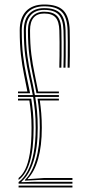

<svg xmlns="http://www.w3.org/2000/svg" viewBox="-20 -825 395 845"><path d="M61.8 -16.8V-23.8Q85.2 -40.5 102.1 -72.5Q119 -104.5 128 -152.1Q137 -199.8 137 -262.5Q137 -303 133.8 -336Q130.5 -369 125.8 -398.5H59.2V-406.5H124.2Q116.5 -449.5 107.2 -489.9Q98 -530.2 91.4 -578.1Q84.8 -626 84.8 -691.5Q85 -738.8 108.2 -764Q131.5 -789.2 174.5 -789.2Q223.5 -789.2 245.4 -766.4Q267.2 -743.5 268.5 -690.8Q269 -670.8 269.1 -640.5Q269.2 -610.2 269.1 -579.5Q269 -548.8 268.2 -527.2H259.2Q260 -548.8 260.2 -579.4Q260.5 -610 260.4 -640.2Q260.2 -670.5 259.5 -690.5Q258 -739.2 238.4 -760.4Q218.8 -781.5 174.5 -781.5Q135.8 -781.5 115 -758.1Q94.2 -734.8 94 -691.2Q94 -625.8 100.6 -578.1Q107.2 -530.5 116.5 -490.2Q125.8 -450 133.5 -406.5H239.2V-398.5H135Q140 -369.2 143 -336.1Q146 -303 146 -262.5Q146 -172.5 127.2 -114.1Q108.5 -55.8 74.5 -25.5V-23.2L136 -25H298.8V-16.8ZM59.2 -414.5V-422.2H100.5Q93.2 -460.2 85.4 -498.5Q77.5 -536.8 72.1 -583Q66.8 -629.2 66.8 -691.5Q66.8 -746.2 94.8 -775.8Q122.8 -805.2 174.5 -805.2Q233 -805.2 259 -778.8Q285 -752.2 286.8 -691.2Q287.2 -671 287.4 -640.6Q287.5 -610.2 287.4 -579.6Q287.2 -549 286.5 -527.2H277.5Q278 -549 278.2 -579.6Q278.5 -610.2 278.4 -640.6Q278.2 -671 277.5 -691Q276 -748 252 -772.6Q228 -797.2 174.5 -797.2Q127.2 -797.2 101.6 -769.9Q76 -742.5 75.8 -691.5Q75.8 -627.5 81.6 -580.2Q87.5 -533 96.1 -493.8Q104.8 -454.5 112.5 -414.5ZM140.5 -414.5Q132.8 -456 124 -495.9Q115.2 -535.8 109.1 -582.5Q103 -629.2 103 -691.2Q103.2 -730.8 121.8 -752.1Q140.2 -773.5 174.5 -773.5Q213.8 -773.5 231.5 -754.1Q249.2 -734.8 250.2 -690Q250.8 -670.2 250.9 -640.1Q251 -610 250.9 -579.4Q250.8 -548.8 250 -527.2H241Q241.8 -549 242 -579.5Q242.2 -610 242.1 -640Q242 -670 241.2 -690Q240.2 -730.5 224.6 -748Q209 -765.5 174.5 -765.5Q112.2 -765.5 112.2 -691.2Q112.2 -631.2 118 -585.8Q123.8 -540.2 132.1 -501.5Q140.5 -462.8 148 -422.2H239.2V-414.5ZM61.8 -33V-41.5Q78.5 -54.5 91.4 -80.5Q104.2 -106.5 111.5 -150.8Q118.8 -195 118.8 -262.5Q118.8 -297.8 116.1 -327Q113.5 -356.2 109.2 -382.8H59.2V-390.8H117.5Q122 -362.5 125 -331.5Q128 -300.5 128 -262.5Q128 -168.5 111.4 -112.8Q94.8 -57 61.8 -33ZM89.8 -30V-33.2Q120.5 -63.2 137.9 -121.8Q155.2 -180.2 155.2 -262.5Q155.2 -300.5 152.5 -331.6Q149.8 -362.8 145.2 -390.8H239.2V-382.8H155.2Q159 -356.5 161.5 -327.1Q164 -297.8 164 -262.5Q164 -182.8 147.9 -125.9Q131.8 -69 101.8 -38.2L101.5 -36.5L172.5 -41.5H298.8V-33.2H155.8ZM61.8 0V-8.2H298.8V0Z"/></svg>

Font: Big Shoulders Inline Display Thin Light
Style: Regular
Weight: 300
Version: Version 2.002